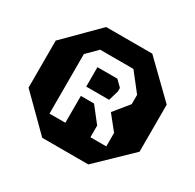

<svg xmlns="http://www.w3.org/2000/svg" viewBox="-127 -719 854 839"><g transform="rotate(30 300.0 -299.5)"><path d="M181.5 -579 20 -417.5V-180L181.5 -20H414L580 -180V-417.5L414 -579ZM208 -480H376L446.5 -390V-343L385 -267.5L442.5 -195.5V-127.5H362.5V-186.5L302.5 -263H236V-127.5H156V-428ZM236 -408V-310H351.5L366.5 -361V-378.5L336.5 -408Z"/></g></svg>

Font: Kode
Style: Regular
Weight: 400
Monospace: yes
Designer: Isa Ozler
Foundry: Kadena LLC
Version: Version 1.000;gftools[0.9.28]